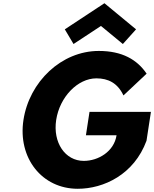

<svg xmlns="http://www.w3.org/2000/svg" viewBox="-20 -1156 956 1191"><path d="M916.2 -462H535.2L513 -317H703C687.6 -216 589.7 -158 499.7 -158C383.7 -158 307.1 -272 328.5 -412C350.4 -555 462 -670 578 -670C651 -670 709.6 -641 745.8 -564L889.5 -699C830.8 -786 738 -840 593 -840C361 -840 161.8 -649 125.5 -412C89.4 -176 240.2 15 462.2 15C624.2 15 811.8 -74 888.8 -283ZM382 -974 436.1 -883 606.3 -995 742.1 -883 824 -974 627.8 -1136Z"/></svg>

Font: Sztylet
Style: BdObl
Weight: 700
Foundry: Cannot Into Space Fonts, PlusOne Fonts
Version: Version 0.12